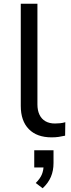

<svg xmlns="http://www.w3.org/2000/svg" viewBox="-20 -725 379 1026"><path d="M256 9Q177 9 134 -35Q91 -79 91 -159V-705H180V-167Q180 -135 191 -112Q202 -89 223 -77Q244 -65 274 -65Q287 -65 301.5 -66.5Q316 -68 329 -72L328 0Q311 4 293.5 6.5Q276 9 256 9ZM208 281 171 253Q195 229 204 206.5Q213 184 213 157L232 170H163V78H266V146Q266 187 252 220Q238 253 208 281Z"/></svg>

Font: Nunito Sans 10pt SemiExpanded
Style: Regular
Weight: 400
Width: 6
Designer: Vernon Adams
Foundry: Vernon Adams
Version: Version 3.101;gftools[0.9.27]